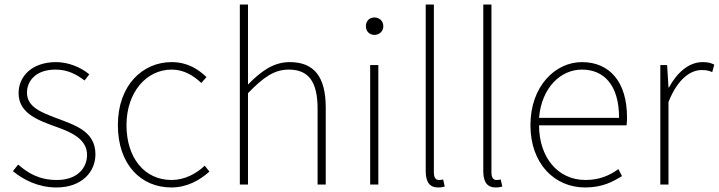

<svg xmlns="http://www.w3.org/2000/svg" viewBox="-20 -814 3171 847"><path d="M229 13C340 13 401 -55 401 -133C401 -236 310 -262 226 -294C163 -318 99 -342 99 -405C99 -457 138 -507 225 -507C280 -507 318 -485 353 -459L374 -486C336 -518 280 -540 228 -540C119 -540 62 -476 62 -403C62 -312 152 -282 232 -253C294 -231 364 -200 364 -131C364 -71 319 -20 231 -20C153 -20 104 -50 60 -88L37 -59C84 -20 150 13 229 13Z M736 13C804 13 860 -18 904 -57L883 -83C846 -48 795 -20 737 -20C617 -20 538 -118 538 -262C538 -407 626 -507 737 -507C791 -507 833 -481 868 -448L891 -474C856 -507 809 -540 737 -540C610 -540 500 -439 500 -262C500 -88 602 13 736 13Z M1038 0H1074V-403C1141 -472 1189 -507 1254 -507C1344 -507 1381 -450 1381 -334V0H1417V-339C1417 -475 1366 -540 1258 -540C1185 -540 1130 -498 1074 -441V-794H1038Z M1613 0H1649V-527H1613ZM1632 -660C1652 -660 1671 -675 1671 -698C1671 -723 1652 -737 1632 -737C1611 -737 1594 -723 1594 -698C1594 -675 1611 -660 1632 -660Z M1912 13C1927 13 1933 11 1942 9L1935 -22C1924 -20 1920 -20 1916 -20C1902 -20 1894 -31 1894 -53V-794H1858V-59C1858 -8 1878 13 1912 13Z M2166 13C2181 13 2187 11 2196 9L2189 -22C2178 -20 2174 -20 2170 -20C2156 -20 2148 -31 2148 -53V-794H2112V-59C2112 -8 2132 13 2166 13Z M2561 13C2639 13 2684 -13 2724 -37L2708 -68C2668 -39 2623 -20 2563 -20C2439 -20 2358 -122 2358 -261H2744C2746 -274 2746 -286 2746 -297C2746 -453 2669 -540 2547 -540C2430 -540 2320 -434 2320 -262C2320 -90 2428 13 2561 13ZM2358 -294C2369 -427 2453 -507 2547 -507C2646 -507 2711 -437 2711 -294Z M2893 0H2929V-364C2970 -468 3028 -505 3075 -505C3096 -505 3105 -503 3122 -496L3131 -529C3113 -538 3098 -540 3080 -540C3017 -540 2966 -492 2931 -428H2929L2923 -527H2893Z"/></svg>

Font: Noto Sans Japanese Thin
Style: Regular
Weight: 100
Designer: Ryoko NISHIZUKA (kana & ideographs); Paul D. Hunt (Latin, Greek & Cyrillic); Wenlong ZHANG (bopomofo); Sandoll Communica
Foundry: Adobe Systems Incorporated
Version: Version 1.000;PS 1;hotconv 1.0.78;makeotf.lib2.5.61930